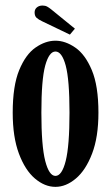

<svg xmlns="http://www.w3.org/2000/svg" viewBox="-20 -680 412 710"><path d="M185 11Q145.5 11 109.2 -19.8Q73 -50.5 50 -111.8Q27 -173 27 -263.5Q27 -362.5 51 -420.8Q75 -479 111.5 -504.2Q148 -529.5 185 -529.5Q221.5 -529.5 258.2 -504.2Q295 -479 319.5 -420.8Q344 -362.5 344 -263.5Q344 -173 320.5 -111.8Q297 -50.5 260.5 -19.8Q224 11 185 11ZM185 -29.5Q209 -29.5 223 -85Q237 -140.5 237 -263.5Q237 -385.5 223 -437.5Q209 -489.5 185 -489.5Q161.5 -489.5 147.2 -437.5Q133 -385.5 133 -263.5Q133 -140.5 147.2 -85Q161.5 -29.5 185 -29.5ZM238.5 -552 136.5 -601Q122.5 -607.5 115.2 -614.2Q108 -621 108 -634Q108 -645.5 116.2 -652.5Q124.5 -659.5 137 -659.5Q147 -659.5 154 -655.8Q161 -652 168.5 -646L257 -574Z"/></svg>

Font: Imbue 10pt SemiBold
Style: Regular
Weight: 600
Designer: Tyler Finck
Foundry: Etcetera Type Company
Version: Version 1.102; ttfautohint (v1.8.3)